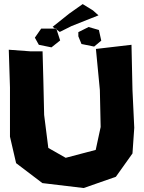

<svg xmlns="http://www.w3.org/2000/svg" viewBox="-20 -905 712 949"><path d="M23.4 -659.2 29.3 -472.7V-229.5L59.6 -98.6L189.5 0L393.6 24.4L552.7 -31.2L634.8 -146.5L643.6 -273.4L634.8 -460L629.9 -683.6L454.1 -663.1L473.6 -460L477.5 -277.3L453.1 -164.1L304.7 -125L218.8 -173.8L198.2 -336.9L194.3 -507.8L190.4 -651.4H128.9ZM388.7 -884.8 322.3 -837.9 240.2 -772.5 252 -763.7H183.6L152.3 -718.8L171.9 -683.6L234.4 -670.9L277.3 -705.1L259.8 -758.8L275.4 -747.1L334 -776.4L466.8 -829.1L439.5 -853.5ZM367.2 -725.6 382.8 -687.5 445.3 -674.8 480.5 -704.1 468.8 -756.8 418 -771.5 367.2 -746.1ZM252 -763.7H257.8L259.8 -758.8Z"/></svg>

Font: MaokenAssortedSans-TC
Style: Regular
Weight: 500
Version: Version 0.83